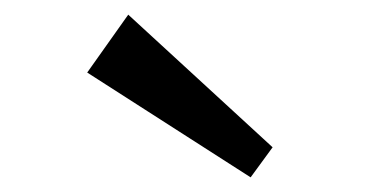

<svg xmlns="http://www.w3.org/2000/svg" viewBox="-20 -995 506 262"><path d="M322 -753 99 -896 155 -975 352 -794Z"/></svg>

Font: BioRhyme ExtraBold Medium
Style: Regular
Weight: 500
Version: Version 1.600;gftools[0.9.33]